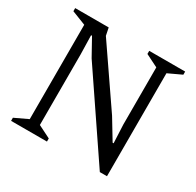

<svg xmlns="http://www.w3.org/2000/svg" viewBox="-155 -893 1086 1066"><g transform="rotate(30 387.5 -360.0)"><path d="M654.8 -660.2V0H608.9L253.9 -523.9L192.9 -633.8H187L189.9 -513.2V-60.1L270 -20V0H40V-20L125 -60.1V-665L35.2 -700.2V-720.2H250L259.8 -671.9L511.2 -305.2L588.9 -176.8H595.2L589.8 -293.9V-660.2L509.8 -700.2V-720.2H740.2V-700.2Z"/></g></svg>

Font: Amethysta
Style: Regular
Weight: 400
Designer: Konstantin Vinogradov, Alexei Vanyashin
Foundry: Cyreal (www.cyreal.org)
Version: Version 1.003